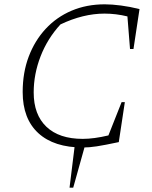

<svg xmlns="http://www.w3.org/2000/svg" viewBox="-20 -675 704 889"><path d="M364 8Q230 8 157.5 -58.5Q85 -125 85 -249Q85 -339 113 -413Q141 -487 191.5 -541.5Q242 -596 311.5 -625.5Q381 -655 465 -655Q498 -655 540 -649.5Q582 -644 626 -633L598 -448H582L570 -599Q517 -612 464 -612Q365 -612 260 -562Q200 -497 168 -414.5Q136 -332 136 -247Q136 -144 195 -88Q254 -32 363 -32Q415 -32 482 -48L543 -202H558L530 -17Q464 -3 428.5 2.5Q393 8 364 8ZM302 194 328 -17H378L319 194Z"/></svg>

Font: Piazzolla ExtraLight
Style: Italic
Weight: 200
Italic angle: -11.3°
Designer: Juan Pablo del Peral
Foundry: Huerta Tipografica
Version: Version 1.330